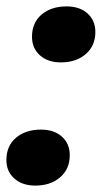

<svg xmlns="http://www.w3.org/2000/svg" viewBox="-38 -572 318 600"><path d="M72 8Q32 8 7 -14Q-18 -36 -18 -72Q-18 -116 12 -141.5Q42 -167 90 -167Q131 -167 155.5 -145Q180 -123 180 -87Q180 -44 150 -18Q120 8 72 8ZM152 -377Q112 -377 87 -399Q62 -421 62 -457Q62 -501 92 -526.5Q122 -552 170 -552Q211 -552 235.5 -530Q260 -508 260 -472Q260 -429 230 -403Q200 -377 152 -377Z"/></svg>

Font: Mona Sans ExtraLight Black
Style: Italic
Weight: 900
Italic angle: -11.6951°
Version: Version 2.000